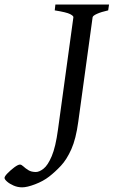

<svg xmlns="http://www.w3.org/2000/svg" viewBox="-161 -635 499 844"><path d="M318.4 -615.2 314.5 -589.4Q283.7 -582.5 265.4 -574.2Q247.1 -565.9 246.1 -559.1L183.1 -100.1Q172.9 -24.4 152.6 21Q132.3 66.4 106.9 93.5Q81.5 120.6 55.2 141.1Q28.8 161.6 -6.6 175Q-42 188.5 -63.5 188.5Q-83.5 188.5 -101.3 180.7Q-119.1 172.9 -130.1 163.1Q-141.1 153.3 -141.1 147Q-141.1 140.1 -127.4 126.2Q-113.8 112.3 -97.7 100.3Q-81.5 88.4 -73.2 88.4Q-66.9 88.4 -58.3 96.4Q-49.8 104.5 -36.6 112.8Q-23.4 121.1 -3.4 121.1Q11.7 121.1 30.5 106.4Q49.3 91.8 66.4 51.5Q83.5 11.2 93.8 -64.9L161.6 -559.1Q162.6 -564.9 147.2 -573Q131.8 -581.1 79.6 -589.4L82.5 -615.2Z"/></svg>

Font: Gentium Book Plus
Style: Italic
Weight: 400
Italic angle: -8°
Designer: Victor Gaultney, Annie Olsen, Iska Routamaa, Becca Hirsbrunner
Foundry: SIL International
Version: Version 6.101